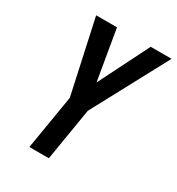

<svg xmlns="http://www.w3.org/2000/svg" viewBox="-175 -846 883 957"><g transform="rotate(30 266.0 -367.5)"><path d="M138 0 190 -313 98 -735H218L267 -446L412 -735H532L300 -302L250 0Z"/></g></svg>

Font: Iosevka
Style: Bold Italic
Weight: 700
Italic angle: -9°
Monospace: yes
Designer: Belleve Invis
Foundry: Belleve Invis
Version: Version 32.5.0; ttfautohint (v1.8.4)